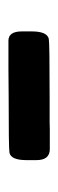

<svg xmlns="http://www.w3.org/2000/svg" viewBox="138 -506 138 453"><g transform="rotate(-90 206.5 -280.0)"><path d="M80.6 -231Q54.7 -231 54.7 -262.7V-285.6Q54.7 -322.8 72.3 -326.2Q82 -328.1 210 -328.1L269.5 -328.6H336.4Q358.4 -328.6 358.4 -296.9V-273.9Q358.4 -237.3 340.8 -233.4Q331.5 -231.4 199.2 -231.4H144L127.9 -231Z"/></g></svg>

Font: Averia Sans Libre
Style: Bold
Weight: 700
Version: Version 1.002